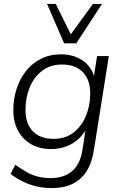

<svg xmlns="http://www.w3.org/2000/svg" viewBox="-20 -771 618 979"><path d="M244 188Q179 188 126.5 167.5Q74 147 34 116L58 69Q88 90 114.5 105.5Q141 121 171.5 129Q202 137 239 137Q305 137 346.5 102.5Q388 68 400 -4L419 -129L428 -128Q411 -92 384 -66Q357 -40 320.5 -25.5Q284 -11 240 -11Q182 -11 139 -35.5Q96 -60 72 -104.5Q48 -149 48 -209Q48 -265 64 -316Q80 -367 111 -407Q142 -447 187.5 -470.5Q233 -494 292 -494Q353 -494 400 -463.5Q447 -433 464 -369H457L475 -485H535L459 -7Q449 59 421.5 102Q394 145 350 166.5Q306 188 244 188ZM253 -63Q314 -63 355.5 -95.5Q397 -128 418.5 -181Q440 -234 440 -295Q440 -365 402 -403.5Q364 -442 296 -442Q236 -442 194 -409.5Q152 -377 131 -324.5Q110 -272 110 -211Q110 -140 147.5 -101.5Q185 -63 253 -63ZM307 -550 220 -751H264L341 -596L454 -751H500L369 -550Z"/></svg>

Font: Nunito Sans 12pt Light
Style: Italic
Weight: 300
Italic angle: -9°
Designer: Vernon Adams
Foundry: Vernon Adams
Version: Version 3.101;gftools[0.9.27]